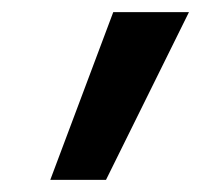

<svg xmlns="http://www.w3.org/2000/svg" viewBox="-20 -713 332 317"><path d="M63 -416 167 -693H292L155 -416Z"/></svg>

Font: Fira Sans Extra Condensed
Style: Bold Italic
Weight: 700
Width: 3
Italic angle: -8°
Designer: Carrois Corporate & Edenspiekermann AG
Foundry: Carrois Corporate GbR & Edenspiekermann AG
Version: Version 4.203